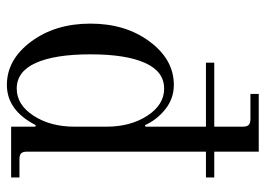

<svg xmlns="http://www.w3.org/2000/svg" viewBox="-126 -626 764 552"><g transform="rotate(90 256.0 -350.0)"><path d="M224.1 -467.8Q263.2 -467.8 293.9 -443.4Q324.7 -418.9 339.8 -384.8L344.2 -386.2V-560.1H160.2V-584H344.2V-666Q344.2 -678.2 339.1 -683.1Q334 -688 321.8 -688H250V-711.9H416V-584H490.2V-560.1H416V-45.9Q416 -33.7 420.9 -28.8Q425.8 -23.9 438 -23.9H490.2V0H344.2V-69.8L339.8 -70.8Q297.4 12.2 224.1 12.2Q151.4 12.2 99.6 -57.4Q47.9 -127 47.9 -228Q47.9 -329.1 99.6 -398.4Q151.4 -467.8 224.1 -467.8ZM234.9 -439.9Q185.5 -439.9 160.9 -385Q136.2 -330.1 136.2 -228Q136.2 -126 160.9 -71Q185.5 -16.1 234.9 -16.1Q281.2 -16.1 312.7 -64.5Q344.2 -112.8 344.2 -182.1V-273.9Q344.2 -343.3 312.7 -391.6Q281.2 -439.9 234.9 -439.9Z"/></g></svg>

Font: Flanker Steampunk
Style: Regular
Weight: 400
Designer: Alexey Kryukov, Leonardo Di Lena
Foundry: Alexey Kryukov, Leonardo Di Lena
Version: 1.210